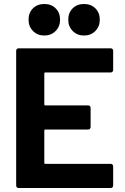

<svg xmlns="http://www.w3.org/2000/svg" viewBox="-20 -942 624 962"><path d="M535 -579H207Q202 -579 202 -574V-419Q202 -414 207 -414H422Q427 -414 430.5 -410.5Q434 -407 434 -402V-305Q434 -300 430.5 -296.5Q427 -293 422 -293H207Q202 -293 202 -288V-126Q202 -121 207 -121H535Q540 -121 543.5 -117.5Q547 -114 547 -109V-12Q547 -7 543.5 -3.5Q540 0 535 0H73Q68 0 64.5 -3.5Q61 -7 61 -12V-688Q61 -693 64.5 -696.5Q68 -700 73 -700H535Q540 -700 543.5 -696.5Q547 -693 547 -688V-591Q547 -586 543.5 -582.5Q540 -579 535 -579ZM322 -843Q322 -878 344 -900Q366 -922 401 -922Q436 -922 458 -900Q480 -878 480 -843Q480 -809 457.5 -786.5Q435 -764 401 -764Q367 -764 344.5 -786.5Q322 -809 322 -843ZM123 -843Q123 -878 145 -900Q167 -922 202 -922Q237 -922 259 -900Q281 -878 281 -843Q281 -809 258.5 -786.5Q236 -764 202 -764Q168 -764 145.5 -786.5Q123 -809 123 -843Z"/></svg>

Font: Amber EN
Style: Bold
Weight: 700
Designer: Jeremy Tribby
Foundry: Tribby Type
Version: Version 1.408 November 24, 2021